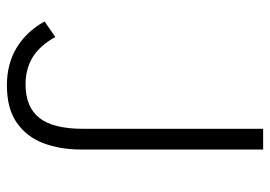

<svg xmlns="http://www.w3.org/2000/svg" viewBox="-133 -636 782 556"><g transform="rotate(90 258.0 -358.0)"><path d="M227 13Q165 13 118.5 -15Q72 -43 42 -96L87 -127Q114 -80 147.5 -60.5Q181 -41 224 -41Q290 -41 321.5 -81Q353 -121 353 -208V-729H413V-202Q413 -142 395 -93.5Q377 -45 336 -16Q295 13 227 13Z"/></g></svg>

Font: Noto Sans HK Thin Light
Style: Regular
Weight: 300
Version: Version 2.004-H2;hotconv 1.0.118;makeotfexe 2.5.65603